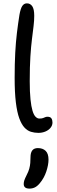

<svg xmlns="http://www.w3.org/2000/svg" viewBox="-20 -780 341 1143"><path d="M208.6 11Q185.6 11 164.4 4.6Q143.2 -1.8 125.6 -20.7Q108 -39.6 94.8 -75.6Q81.6 -111.6 74.4 -170.6Q67.2 -229.6 67.2 -317Q67.2 -401.2 70.7 -465.7Q74.2 -530.2 80.8 -584.6Q87.4 -639 95.8 -692Q102.6 -730 113 -745Q123.4 -760 140.2 -760Q160.4 -760 172.1 -742.8Q183.8 -725.6 183.8 -685.8Q183.8 -658 179.9 -625.1Q176 -592.2 170.4 -548.3Q164.8 -504.4 160.9 -443.5Q157 -382.6 157 -297Q157 -231.8 161.5 -188.6Q166 -145.4 173.6 -120.4Q181.2 -95.4 191.9 -84.8Q202.6 -74.2 214.2 -74.2Q228.2 -74.2 236 -77.1Q243.8 -80 249.4 -82.5Q255 -85 262.2 -85Q279.8 -85 286.1 -75.2Q292.4 -65.4 292.4 -50.8Q292.4 -33 280.4 -18.7Q268.4 -4.4 249.4 3.3Q230.4 11 208.6 11ZM155.4 342.8Q121.2 342.8 121.2 315.2Q121.2 305 124.6 294.2Q128 283.4 139.8 259.8Q149.6 241 154.2 224.2Q158.8 207.4 160.2 190.5Q161.6 173.6 161.6 155.6Q161.6 129.2 172.2 115.4Q182.8 101.6 205.4 101.6Q234.6 101.6 251.7 118.1Q268.8 134.6 268.8 170.2Q268.8 201 255.8 240.5Q242.8 280 216.6 311.2Q201.8 328.8 187.1 335.8Q172.4 342.8 155.4 342.8Z"/></svg>

Font: Shantell Sans Light
Style: Regular
Weight: 300
Designer: Stephen Nixon, Anya Danilova, Shantell Martin
Foundry: Arrow Type
Version: Version 1.011;[c5ecc13dd]